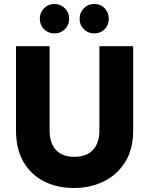

<svg xmlns="http://www.w3.org/2000/svg" viewBox="-20 -933 745 960"><path d="M60 -702H228V-281Q228 -218 259.5 -183.5Q291 -149 352 -149Q413 -149 445 -183.5Q477 -218 477 -281V-702H646V-282Q646 -186 605 -121.5Q564 -57 497 -25Q430 7 349 7Q268 7 202.5 -25Q137 -57 98.5 -121.5Q60 -186 60 -282ZM252 -766Q221 -766 200 -787Q179 -808 179 -839Q179 -870 200 -891.5Q221 -913 252 -913Q283 -913 304.5 -891.5Q326 -870 326 -839Q326 -808 304.5 -787Q283 -766 252 -766ZM451 -766Q420 -766 399 -787Q378 -808 378 -839Q378 -870 399 -891.5Q420 -913 451 -913Q483 -913 503.5 -891.5Q524 -870 524 -839Q524 -808 503.5 -787Q483 -766 451 -766Z"/></svg>

Font: Parkinsans
Style: Bold
Weight: 700
Designer: Red Stone, Indian Type Foundry
Foundry: Indian Type Foundry
Version: Version 1.000